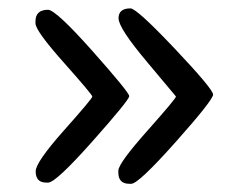

<svg xmlns="http://www.w3.org/2000/svg" viewBox="-20 -512 591 465"><path d="M96.2 -488.3Q115.2 -488.3 204.1 -388.2Q293 -288.1 293 -279.1Q293 -270 204.1 -169.9Q115.2 -69.8 96.7 -69.8H91.8Q66.4 -69.8 66.4 -97.2Q66.4 -119.1 135 -196.3Q203.6 -273.4 203.6 -278.1Q203.6 -282.7 134.8 -360.1Q65.9 -437.5 65.9 -455.6V-460Q65.9 -488.3 96.2 -488.3ZM295.9 -491.7Q311 -491.7 403.6 -393.8Q496.1 -295.9 496.1 -283Q496.1 -270 405.8 -168.5Q315.4 -66.9 297.9 -66.9H293Q266.6 -66.9 266.6 -94.2V-98.6Q266.6 -116.2 336.4 -194.8Q406.2 -273.4 406.2 -278.3Q406.2 -278.8 336.7 -361.3Q267.1 -443.8 267.1 -467.8Q267.1 -491.7 295.9 -491.7Z"/></svg>

Font: Averia Sans Libre
Style: Regular
Weight: 400
Version: Version 1.002